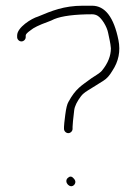

<svg xmlns="http://www.w3.org/2000/svg" viewBox="-20 -647 487 672"><path d="M216.5 -23.5C202.7 -9.4 225.7 15.3 239.8 -0.2C246.1 -8.1 244.9 -16 236.4 -24C230.3 -30.7 223.5 -30.5 216.5 -23.5ZM70 -517V-523C70 -527.1 75.7 -533.1 87 -541C96.7 -549.6 116.9 -559.5 147.5 -570.5C155.8 -573.5 163.2 -576.7 169.6 -580C196.8 -591.3 243.3 -597 302.1 -597C309.5 -597 316.2 -595.2 322.2 -591.5C336.6 -582.6 354.4 -553.4 358.4 -532.2C362.7 -509.7 366.3 -499.1 368.1 -478C368.1 -451.3 357.6 -425.2 336.6 -399.5C329.6 -391 310.6 -380.3 300.6 -373.5C264.4 -346.5 245.5 -337.9 219.4 -290.1C215 -282.8 211.3 -267.8 208.4 -245.1C205.5 -222.4 204 -208.3 204 -203V-196C204 -188.1 211.1 -181 219 -181C226.9 -181 234 -188.1 234 -196V-203C234 -210 235.9 -229.4 239.7 -261.1C241.4 -275.2 249.4 -291.7 263.7 -310.6C268 -316.3 275.3 -322.9 287.7 -330.6C314 -346.1 317.7 -349.9 342.6 -364.9C353.5 -371.6 363.7 -382.9 373.1 -399C395.2 -432.1 402.3 -467.9 394.6 -506.5C378.5 -586.8 347.7 -627 302.1 -627H270C203.3 -627 160.3 -608.8 113 -589C90.1 -582.4 40 -551.1 40 -523V-517C40 -509.1 47.1 -502 55 -502C62.9 -502 70 -509.1 70 -517Z"/></svg>

Font: MewTooHand
Style: Condensed
Weight: 400
Designer: Mew Too, Robert Jablonski
Version: Version 0.77